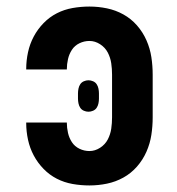

<svg xmlns="http://www.w3.org/2000/svg" viewBox="-20 -558 540 586"><path d="M253 8Q227 8 201.5 3.5Q176 -1 153.5 -12.5Q131 -24 113 -42.5Q95 -61 83 -83.5Q71 -106 65.5 -131.5Q60 -157 60 -182Q60 -183 60 -183.5Q60 -184 60 -184H184Q184 -184 184 -183.5Q184 -183 184 -183Q184 -168 187.5 -152.5Q191 -137 199.5 -124Q208 -111 222.5 -104Q237 -97 253 -97Q270 -97 285.5 -107Q301 -117 309 -132.5Q317 -148 319.5 -165Q322 -182 322 -200V-330Q322 -348 319.5 -365Q317 -382 309 -397.5Q301 -413 285.5 -423Q270 -433 253 -433Q237 -433 222.5 -426Q208 -419 199.5 -406Q191 -393 187.5 -377.5Q184 -362 184 -347Q184 -347 184 -346.5Q184 -346 184 -346H60Q60 -346 60 -346.5Q60 -347 60 -348Q60 -373 65.5 -398.5Q71 -424 83 -446.5Q95 -469 113 -487.5Q131 -506 153.5 -517.5Q176 -529 201.5 -533.5Q227 -538 253 -538Q280 -538 306.5 -532.5Q333 -527 356.5 -514Q380 -501 398 -480.5Q416 -460 427 -435Q438 -410 442 -383.5Q446 -357 446 -330V-200Q446 -173 442 -146.5Q438 -120 427 -95Q416 -70 398 -49.5Q380 -29 356.5 -16Q333 -3 306.5 2.5Q280 8 253 8ZM250 -217Q243 -217 236 -220Q229 -223 225 -229Q221 -235 219.5 -242.5Q218 -250 218 -257V-273Q218 -280 219.5 -287.5Q221 -295 225 -301Q229 -307 236 -310Q243 -313 250 -313Q257 -313 264 -310Q271 -307 275 -301Q279 -295 280.5 -287.5Q282 -280 282 -273V-257Q282 -250 280.5 -242.5Q279 -235 275 -229Q271 -223 264 -220Q257 -217 250 -217Z"/></svg>

Font: Iosevka Slab Extrabold
Style: Regular
Weight: 800
Monospace: yes
Designer: Belleve Invis
Foundry: Belleve Invis
Version: Version 11.1.1; ttfautohint (v1.8.3)